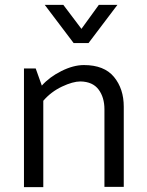

<svg xmlns="http://www.w3.org/2000/svg" viewBox="-20 -765 599 785"><path d="M163 -745H239L313 -647L384 -745H460L342 -589H281ZM151 -415Q182 -450 231 -474.5Q280 -499 323 -499Q406 -499 446 -450.5Q486 -402 486 -329V-1H407V-318Q407 -367 383 -399Q359 -431 309 -432Q278 -432 233.5 -411Q189 -390 157 -353V0H78V-485H126Z"/></svg>

Font: Palanquin
Style: Regular
Weight: 400
Designer: Pria Ravichandran
Version: Version 1.0.4